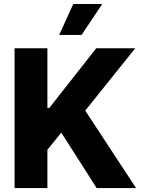

<svg xmlns="http://www.w3.org/2000/svg" viewBox="-20 -951 717 971"><path d="M53.7 -707H219.7V-405.3H229.5L466.8 -707H664.1L411.1 -391.6L668 0H468.8L290 -280.3L219.7 -193.4V0H53.7ZM350.6 -930.7H497.1L392.6 -774.4H279.3Z"/></svg>

Font: Pretendard ExtraBold
Style: Regular
Weight: 800
Designer: Base glyphs from Inter by Rasmus Andersson; Hangeul glyphs from Noto Sans CJK(Source Han Sans) by Jang Soo-young and Kan
Foundry: Kil Hyung-jin
Version: Version 1.309